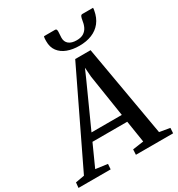

<svg xmlns="http://www.w3.org/2000/svg" viewBox="-292 -1125 1173 1267"><g transform="rotate(-30 294.0 -491.0)"><path d="M-68 0 -64 -40 3.5 -52 338.5 -747.5H455.5L576.5 -53.5L655.5 -40L653 0H369.5L371.5 -40L455 -52L429 -217.5H164L89.5 -52.5L180 -40L177 0ZM189.5 -274.5H420.5L371 -594L365.5 -666L336.5 -599.5ZM320.5 -981Q328 -981 330.5 -974.8Q333 -968.5 332.5 -959Q332.5 -949.5 331.2 -936.8Q330 -924 330 -914.5Q329.5 -883.5 350.5 -866.5Q371.5 -849.5 410 -849.5Q443.5 -849.5 463.5 -862.5Q483.5 -875.5 493.8 -897.2Q504 -919 507.5 -946Q509.5 -960 513.8 -970.8Q518 -981.5 528.5 -981.5H609.5Q609.5 -977.5 609.2 -973Q609 -968.5 607.5 -962Q598.5 -911 571.8 -877Q545 -843 503.2 -826Q461.5 -809 407.5 -809Q356 -809 316.2 -824Q276.5 -839 253.8 -869.2Q231 -899.5 231.5 -945.5Q231.5 -954.5 232 -963.5Q232.5 -972.5 235.5 -981Z"/></g></svg>

Font: Merriweather 28pt Medium
Style: Italic
Weight: 500
Italic angle: -7.8°
Version: Version 2.101